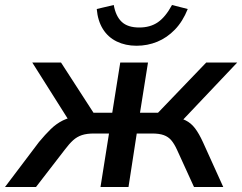

<svg xmlns="http://www.w3.org/2000/svg" viewBox="-50 -748 969 768"><path d="M-30 0 106 -180Q131 -210 153 -231.5Q175 -253 201 -266Q227 -279 261 -282L235 -251L79 -498H194L324 -297H399L431 -498H542L510 -297H582L775 -498H899L665 -251L640 -281Q671 -277 692.5 -266.5Q714 -256 730 -235Q746 -214 762 -179L843 0H726L658 -149Q647 -173 635 -187Q623 -201 605 -207.5Q587 -214 558 -214H497L464 0H352L386 -214H326Q297 -214 277.5 -207.5Q258 -201 242.5 -187Q227 -173 209 -149L94 0ZM496 -565Q452 -565 417 -582Q382 -599 361.5 -632Q341 -665 337 -712L405 -728Q413 -683 437 -660.5Q461 -638 507 -638Q551 -638 581.5 -659Q612 -680 638 -728L701 -712Q681 -662 649.5 -629.5Q618 -597 579 -581Q540 -565 496 -565Z"/></svg>

Font: Nunito Sans 7pt SemiBold
Style: Italic
Weight: 600
Italic angle: -9°
Designer: Vernon Adams
Foundry: Vernon Adams
Version: Version 3.101;gftools[0.9.27]